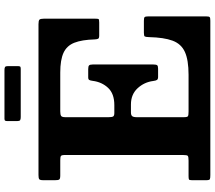

<svg xmlns="http://www.w3.org/2000/svg" viewBox="-70 -868 938 838"><g transform="rotate(-90 399.0 -449.0)"><path d="M289.5 -843.5V-885Q289.5 -892 291.2 -895.2Q293 -898.5 299.5 -898.5H512.5Q522 -898.5 525.8 -895.8Q529.5 -893 529.5 -883V-842.5Q529.5 -834.5 528 -831Q526.5 -827.5 518.5 -827.5H307Q297.5 -827.5 293.5 -830.2Q289.5 -833 289.5 -843.5ZM118 -655H52Q37.5 -655 34.5 -659.5Q31.5 -664 31.5 -677.5V-729Q31.5 -743.5 36 -746.8Q40.5 -750 54 -750H712.5Q728 -750 732.2 -745.8Q736.5 -741.5 736.5 -726V-504.5Q736.5 -491.5 735 -488.2Q733.5 -485 720 -485H662.5Q651 -485 648.8 -490Q646.5 -495 646 -504.5Q644.5 -560.5 631.5 -593.5Q618.5 -626.5 587.5 -640.8Q556.5 -655 501.5 -655H332Q317.5 -655 312 -651.2Q306.5 -647.5 306.5 -632.5V-444.5Q306.5 -430 309.5 -424.5Q312.5 -419 324.5 -419H359.5Q409 -419 434.5 -446.2Q460 -473.5 465 -513Q466.5 -524 469 -528.5Q471.5 -533 480.5 -533H516.5Q528.5 -533 532.5 -529.2Q536.5 -525.5 536.5 -513.5V-248.5Q536.5 -236 533.2 -232Q530 -228 518 -228H482.5Q472.5 -228 469.2 -232.8Q466 -237.5 464.5 -249.5Q459.5 -288.5 432.8 -317.5Q406 -346.5 362 -346.5H327.5Q315.5 -346.5 311 -341Q306.5 -335.5 306.5 -321V-116Q306.5 -100.5 310.8 -97.8Q315 -95 331 -95H491.5Q556 -95 591.2 -111Q626.5 -127 640.5 -164.8Q654.5 -202.5 656 -267.5Q656.5 -282 658.8 -286Q661 -290 675 -290H727Q740 -290 743.2 -286.8Q746.5 -283.5 746.5 -270V-18.5Q746.5 -5.5 743.2 -2.8Q740 0 727.5 0H54Q40.5 0 36 -2Q31.5 -4 31.5 -18V-80Q31.5 -91.5 34.8 -93.2Q38 -95 49.5 -95H117Q134 -95 137.8 -98.5Q141.5 -102 141.5 -119.5V-635Q141.5 -649.5 137 -652.2Q132.5 -655 118 -655Z"/></g></svg>

Font: Besley*
Style: Bold
Weight: 700
Designer: Owen Earl
Foundry: indestructible type*
Version: Version 2.000; ttfautohint (v1.8.3)